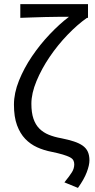

<svg xmlns="http://www.w3.org/2000/svg" viewBox="-20 -732 464 936"><path d="M360 184 294 157Q320 125 331 107Q342 89 342 69Q342 58 337.5 49.5Q333 41 320.5 34.5Q308 28 286.5 21.5Q265 15 231 8Q194 1 161 -14Q128 -29 103 -55Q78 -81 63 -121.5Q48 -162 48 -222Q48 -278 72.5 -339Q97 -400 136 -457.5Q175 -515 222.5 -565Q270 -615 316 -650Q295 -650 264.5 -650Q234 -650 201 -649Q168 -648 135.5 -647Q103 -646 79 -645V-712H409V-645H404Q357 -612 309 -562Q261 -512 222 -454.5Q183 -397 158 -337Q133 -277 133 -226Q133 -183 143 -153.5Q153 -124 172 -105Q191 -86 218 -75Q245 -64 279 -58Q314 -51 340 -42.5Q366 -34 383 -22Q400 -10 408 7.5Q416 25 416 50Q416 73 403 107.5Q390 142 360 184Z"/></svg>

Font: SourceSansPro
Style: Book
Weight: 400
Designer: Paul D. Hunt
Foundry: Adobe Systems Incorporated
Version: Version 2.021;PS 2.000;hotconv 1.0.86;makeotf.lib2.5.63406